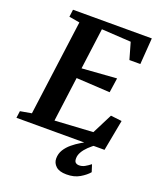

<svg xmlns="http://www.w3.org/2000/svg" viewBox="-177 -851 992 1180"><g transform="rotate(20 319.0 -260.5)"><path d="M-6.5 0 -0.5 -45.5 73.5 -58.5 156.5 -683 87 -695 93 -743H608.5L596 -571H524.5L493.5 -679.5L301 -691L265.5 -422.5L492 -439L478 -343.5L257.5 -356L219 -64L468 -79L535 -211L607.5 -202.5L569.5 0ZM400 222Q353.5 222 331 201.2Q308.5 180.5 308.5 151Q308.5 119.5 324.2 94Q340 68.5 364.8 48Q389.5 27.5 417.2 11.2Q445 -5 468.5 -18L494.5 -27.5L517.5 -14Q489 5 467.8 25.8Q446.5 46.5 434.8 67.2Q423 88 423 108Q422.5 128 431.5 135.5Q440.5 143 454.5 143Q474 143 491.2 133.5Q508.5 124 527.5 109L542.5 156Q523 179.5 486.8 201Q450.5 222.5 400 222Z"/></g></svg>

Font: Merriweather 24pt
Style: Bold Italic
Weight: 700
Italic angle: -7.8°
Designer: Eben Sorkin
Foundry: Eben Sorkin
Version: Version 2.101